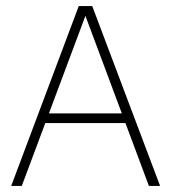

<svg xmlns="http://www.w3.org/2000/svg" viewBox="-20 -615 566 635"><path d="M17 0 240.5 -595H285L509.5 0H472.5L257.5 -576H267.5L52 0ZM117 -208 126.5 -240H399.5L408.5 -208Z"/></svg>

Font: Encode Sans SC SemiCondensed Thin
Style: Regular
Weight: 250
Width: 4
Designer: Multiple Designers
Foundry: Impallari Type
Version: Version 3.002